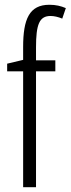

<svg xmlns="http://www.w3.org/2000/svg" viewBox="-20 -785 296 805"><path d="M212 -486V-532H131V-586C131 -683 145 -718 192 -718C207 -718 224 -714 241 -707L256 -751C235 -760 214 -765 187 -765C103 -765 77 -705 77 -588V-534L10 -518V-486H77V0H131V-486Z"/></svg>

Font: Noto Sans UI Condensed Light
Style: Regular
Weight: 300
Width: 3
Designer: Monotype Design Team
Foundry: Monotype Imaging Inc.
Version: Version 1.901